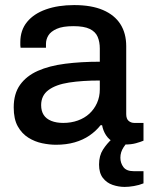

<svg xmlns="http://www.w3.org/2000/svg" viewBox="-20 -558 590 756"><path d="M200 12Q175 12 146 6Q117 0 91.5 -16Q66 -32 50 -60.5Q34 -89 34 -135Q34 -189 59 -224Q84 -259 129 -279Q174 -299 236.5 -307Q299 -315 373 -315V-367Q373 -393 364.5 -413Q356 -433 333.5 -444Q311 -455 269 -455Q227 -455 203.5 -444.5Q180 -434 170.5 -418.5Q161 -403 161 -385V-370H61Q60 -375 60 -380Q60 -385 60 -392Q60 -439 86.5 -471.5Q113 -504 161 -521Q209 -538 272 -538Q340 -538 385.5 -518.5Q431 -499 454 -463Q477 -427 477 -376V-109Q477 -90 486.5 -82Q496 -74 509 -74H545V-4Q533 1 515 6Q497 11 473 11Q446 11 427.5 1.5Q409 -8 397.5 -25.5Q386 -43 382 -65H376Q358 -42 332.5 -24.5Q307 -7 274 2.5Q241 12 200 12ZM229 -74Q260 -74 286.5 -83.5Q313 -93 332 -110.5Q351 -128 362 -152.5Q373 -177 373 -206V-241Q304 -241 252 -233Q200 -225 171 -203.5Q142 -182 142 -144Q142 -121 152 -105.5Q162 -90 182 -82Q202 -74 229 -74ZM471 178Q447 178 423.5 170Q400 162 385 142.5Q370 123 370 90Q370 55 385.5 31Q401 7 422 -12H489V-7Q479 3 466.5 22Q454 41 454 63Q454 84 466 100Q478 116 506 116H545V164Q528 171 507.5 174.5Q487 178 471 178Z"/></svg>

Font: Archivo SemiBold Medium
Style: Regular
Weight: 500
Version: Version 2.001